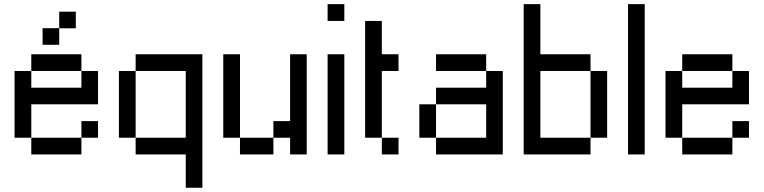

<svg xmlns="http://www.w3.org/2000/svg" viewBox="-20 -740 3659 920"><path d="M449.7 -80.1H370.1V-159.7H449.7ZM370.1 0H129.9V-80.1H370.1ZM449.7 -240.2H129.9V-80.1H49.8V-399.9H129.9V-319.8H370.1V-399.9H449.7ZM370.1 -399.9H129.9V-480H370.1ZM263.7 -604.5V-525.4H184.1V-605H263.7V-684.1H343.3V-604.5Z M629.9 -80.1H549.8V-399.9H629.9ZM629.9 -480H949.7V159.7H870.1V0H629.9V-80.1H870.1V-399.9H629.9Z M1290 0H1129.9V-80.1H1290ZM1129.9 -80.1H1049.8V-480H1129.9ZM1370.1 -480H1449.7V0H1370.1V-80.1H1290V-159.7H1370.1Z M1629.9 0H1549.8V-480H1629.9ZM1629.9 -639.6H1549.8V-720.2H1629.9Z M1889.6 -399.9H1809.6V-80.1H1729.5V-639.6H1809.6V-480H1889.6ZM1889.6 0H1809.6V-80.1H1889.6Z M2309.6 -399.9H2069.3V-480H2309.6ZM2069.3 -80.1H1989.3V-240.2H2069.3ZM2309.6 -399.9H2389.2V0H2069.3V-80.1H2309.6V-240.2H2069.3V-319.8H2309.6Z M2569.3 -399.9V-80.1H2809.6V0H2489.3V-720.2H2569.3V-480H2809.6V-399.9ZM2889.2 -80.1H2809.6V-399.9H2889.2Z M3069.3 0H2989.3V-720.2H3069.3Z M3489.3 0H3249V-80.1H3489.3ZM3568.8 -80.1H3489.3V-159.7H3568.8ZM3489.3 -399.9H3249V-480H3489.3ZM3568.8 -240.2H3249V-80.1H3168.9V-399.9H3249V-319.8H3489.3V-399.9H3568.8Z"/></svg>

Font: W95FA
Style: Regular
Weight: 400
Designer: FontsArena.com
Foundry: Alina Sava
Version: Version 1.002;Fontself Maker 3.4.0